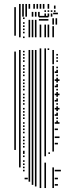

<svg xmlns="http://www.w3.org/2000/svg" viewBox="-20 -764 363 968"><path d="M60 -8H52V-504H60ZM60 -584H52V-680H60ZM84 80H76V-512H84ZM84 -576H76V-680H84ZM120 140H104V132H120ZM104 100H96V92H104ZM104 84H96V76H104ZM104 68H96V60H104ZM104 52H96V44H104ZM104 28H96V20H104ZM104 12H96V4H104ZM104 4H96V-4H104ZM104 -20H96V-28H104ZM104 -36H96V-44H104ZM104 -52H96V-60H104ZM104 -68H96V-76H104ZM104 -92H96V-100H104ZM104 -108H96V-116H104ZM104 -124H96V-132H104ZM104 -140H96V-148H104ZM104 -164H96V-172H104ZM104 -180H96V-188H104ZM104 -196H96V-204H104ZM104 -212H96V-220H104ZM104 -236H96V-244H104ZM104 -252H96V-260H104ZM104 -268H96V-276H104ZM104 -284H96V-292H104ZM104 -308H96V-316H104ZM104 -324H96V-332H104ZM104 -340H96V-348H104ZM104 -356H96V-364H104ZM104 -380H96V-388H104ZM104 -396H96V-404H104ZM104 -412H96V-420H104ZM104 -428H96V-436H104ZM104 -452H96V-460H104ZM104 -468H96V-476H104ZM104 -484H96V-492H104ZM104 -500H96V-508H104ZM104 -572H96V-580H104ZM104 -596H96V-604H104ZM104 -612H96V-620H104ZM104 -628H96V-636H104ZM104 -644H96V-652H104ZM104 -668H96V-676H104ZM132 152H124V-512H132ZM132 -576H124V-664H132ZM148 168H140V-512H148ZM148 -576H140V-664H148ZM164 176H156V-512H164ZM164 -576H156V-664H164ZM188 184H180V-512H188ZM212 184H204V56H212ZM212 24H204V-512H212ZM232 12H224V4H232ZM188 -512H180V-520H188ZM188 -576H180V-640H188ZM212 -512H204V-520H212ZM212 -576H204V-640H212ZM228 -512H220V-520H228ZM228 -576H220V-640H228ZM224 -660H176V-668H224ZM224 -676H176V-684H224ZM252 184H244V80H252ZM252 0H244V-432H252ZM272 172H256V164H272ZM272 140H256V132H272ZM287 100H256V92H287ZM272 -36H256V-44H272ZM280 -68H256V-76H280ZM272 -108H256V-116H272ZM280 -140H256V-148H280ZM272 -180H256V-188H272ZM280 -212H256V-220H280ZM272 -252H256V-260H272ZM280 -284H256V-292H280ZM272 -324H256V-332H272ZM280 -356H256V-364H280ZM272 -396H256V-404H272ZM272 -148H264V-156H272ZM272 -164H264V-172H272ZM272 -188H264V-196H272ZM272 -204H264V-212H272ZM272 -220H264V-228H272ZM272 -236H264V-244H272ZM272 -260H264V-268H272ZM272 -276H264V-284H272ZM272 -292H264V-300H272ZM272 -308H264V-316H272ZM272 -332H264V-340H272ZM272 -348H264V-356H272ZM272 -364H264V-372H272ZM272 -380H264V-388H272ZM272 -404H264V-412H272ZM272 -420H264V-428H272ZM252 -440H244V-512H252ZM252 -576H244V-632H252ZM272 -452H264V-460H272ZM272 -468H264V-476H272ZM272 -484H264V-492H272ZM252 -640H244V-672H252ZM268 -640H260V-672H268ZM60 -680H52V-720H60ZM84 -680H76V-720H84ZM100 -680H92V-720H100ZM116 -680H108V-720H116ZM148 -680H140V-704H148ZM164 -680H156V-704H164ZM180 -680H172V-704H180ZM212 -680H204V-696H212ZM228 -680H220V-696H228ZM244 -680H236V-696H244ZM272 -692H248V-700H272ZM212 -704H204V-712H212ZM228 -704H220V-712H228ZM244 -704H236V-712H244ZM260 -704H252V-712H260ZM60 -720H52V-728H60ZM84 -720H76V-744H84ZM100 -720H92V-744H100ZM116 -720H108V-744H116ZM132 -720H124V-744H132ZM156 -720H148V-744H156ZM172 -720H164V-744H172ZM188 -720H180V-744H188ZM204 -720H196V-744H204ZM228 -720H220V-744H228ZM260 -720H252V-736H260Z"/></svg>

Font: Rubik Lines
Style: Regular
Weight: 400
Designer: Hubert and Fischer, NaN
Foundry: Hubert and Fischer, NaN
Version: Version 2.201